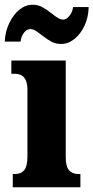

<svg xmlns="http://www.w3.org/2000/svg" viewBox="-44 -792 395 812"><path d="M10 -56H19Q45 -56 58.5 -72.5Q72 -89 72 -129V-413Q72 -480 19 -480H4V-536H234V-127Q234 -88 248 -72Q262 -56 287 -56H296V0H10ZM133 -643Q115 -657 105 -663Q95 -669 84 -669Q69 -669 57 -653Q45 -637 43 -616H-24Q-22 -658 -5 -694Q12 -730 38 -751Q64 -772 94 -772Q116 -772 134.5 -762Q153 -752 176 -734Q192 -721 203 -715Q214 -709 224 -709Q237 -709 250 -725.5Q263 -742 265 -762H331Q330 -719 313.5 -683.5Q297 -648 270.5 -627Q244 -606 215 -606Q192 -606 174 -615.5Q156 -625 133 -643Z"/></svg>

Font: Noto Serif CondBlack
Style: Regular
Weight: 900
Width: 3
Designer: Monotype Design Team
Foundry: Monotype Imaging Inc.
Version: Version 1.001